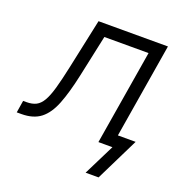

<svg xmlns="http://www.w3.org/2000/svg" viewBox="-163 -643 848 905"><g transform="rotate(20 261.0 -190.0)"><path d="M-37.1 0 -27.3 -61H-10.3Q18.1 -61 37.4 -70.8Q56.6 -80.6 71 -105.2Q85.4 -129.9 97.9 -173.8Q110.4 -217.8 125 -286.1L178.2 -535.6H526.4L438 0H372.6L451.2 -475.1H229.5L184.6 -265.6Q165 -174.3 141.8 -115.5Q118.7 -56.6 82.3 -28.3Q45.9 0 -13.7 0ZM365.2 156.2 442.9 0H401.4L411.6 -61H537.1L430.2 156.2Z"/></g></svg>

Font: Inter 20pt Light
Style: Italic
Weight: 300
Italic angle: -9.3988°
Version: Version 4.001;git-66647c0bb